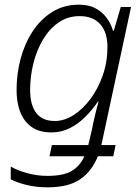

<svg xmlns="http://www.w3.org/2000/svg" viewBox="-20 -562 581 822"><path d="M184 240Q134 240 94 230Q54 220 26 206V151Q53 167 95.5 179Q138 191 183 191Q253 191 288.5 169Q324 147 341 107H192L202 59H358L374 -9Q378 -31 386 -65Q394 -99 402 -127H399Q377 -94 347 -63.5Q317 -33 280 -14Q243 5 199 5Q127 5 89 -43Q51 -91 51 -178Q51 -245 68 -309.5Q85 -374 119 -426.5Q153 -479 203 -510.5Q253 -542 318 -542Q361 -542 390.5 -525.5Q420 -509 438 -483.5Q456 -458 464 -430H467L497 -532H541L414 59H475L465 107H399Q374 170 324 205Q274 240 184 240ZM215 -44Q255 -44 294.5 -69Q334 -94 367 -138Q400 -182 420 -239.5Q440 -297 440 -361Q440 -424 409 -458.5Q378 -493 321 -493Q270 -493 230.5 -465.5Q191 -438 164 -392.5Q137 -347 123 -291Q109 -235 109 -177Q109 -113 135 -78.5Q161 -44 215 -44Z"/></svg>

Font: Noto Sans Light
Style: Italic
Weight: 300
Italic angle: -12°
Designer: Monotype Design Team
Foundry: Monotype Imaging Inc.
Version: Version 2.013; ttfautohint (v1.8.4.7-5d5b)